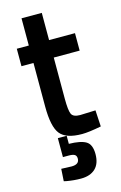

<svg xmlns="http://www.w3.org/2000/svg" viewBox="-132 -701 622 988"><g transform="rotate(-15 179.0 -207.0)"><path d="M335 -407H197V-187Q197 -126 206 -106Q215 -86 252 -86L334 -89L339 -2Q272 11 237 11Q152 11 120.5 -28Q89 -67 89 -175V-407H25V-500H89V-645H197V-500H335ZM172 231Q134 231 95 224L82 221L86 156Q120 158 141 158Q182 158 182 127Q182 112 172.5 106Q163 100 141 100H110V-1H157V42Q220 43 248 60Q276 77 276 128Q276 179 248.5 205Q221 231 172 231Z"/></g></svg>

Font: TitilliumWebSemiBold
Style: Bold
Weight: 600
Version: Version 1.001;PS 57.000;hotconv 1.0.70;makeotf.lib2.5.55311